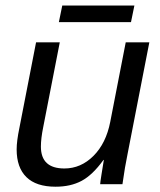

<svg xmlns="http://www.w3.org/2000/svg" viewBox="-20 -686 596 715"><path d="M202.6 -528.3 141.1 -213.4Q132.3 -170.4 132.3 -140.1Q132.3 -58.6 219.7 -58.6Q281.2 -58.6 328.1 -105.5Q375 -152.3 390.6 -232.4L448.2 -528.3H536.1L455.1 -112.8Q445.3 -66.4 436 0H353Q353 -5.4 358.2 -37.8Q363.3 -70.3 366.7 -90.3H365.2Q324.7 -34.2 283.9 -12.5Q243.2 9.3 187 9.3Q114.7 9.3 78.4 -26.4Q42 -62 42 -129.4Q42 -160.6 52.2 -209.5L114.3 -528.3ZM467.8 -603.5H199.2L211.9 -665.5H480.5Z"/></svg>

Font: Liberation Sans
Style: Italic
Weight: 400
Italic angle: -12°
Designer: Steve Matteson
Foundry: Ascender Corporation
Version: Version 2.1.5